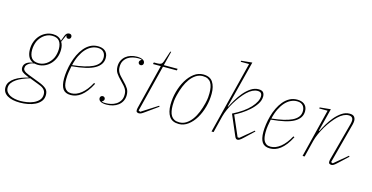

<svg xmlns="http://www.w3.org/2000/svg" viewBox="-128 -1209 3636 1876"><g transform="rotate(15 1690.5 -271.0)"><path d="M137 212Q56 212 9.5 184Q-37 156 -37 104Q-37 72 -19 47.5Q-1 23 26.5 5Q54 -13 88.5 -25.5Q123 -38 156 -46L157 -50L141 -56Q109 -68 90 -83Q71 -98 71 -124Q71 -143 79.5 -156.5Q88 -170 101.5 -178.5Q115 -187 130 -191.5Q145 -196 159 -198V-200Q127 -214 112.5 -244.5Q98 -275 98 -317Q98 -360 112 -396.5Q126 -433 150.5 -460Q175 -487 208 -502.5Q241 -518 278 -518Q338 -518 369 -476L390 -532Q403 -565 431 -565Q444 -565 451 -557.5Q458 -550 458 -539Q458 -528 451 -520.5Q444 -513 431 -513Q423 -513 416 -519.5Q409 -526 409 -539H406L374 -467Q393 -438 393 -391Q393 -348 379 -311.5Q365 -275 340.5 -248Q316 -221 283 -205.5Q250 -190 213 -190Q193 -190 178 -194Q170 -194 156 -190Q142 -186 128 -178Q114 -170 103.5 -157Q93 -144 93 -125Q93 -110 104.5 -98.5Q116 -87 151 -73L268 -28Q313 -11 339 10.5Q365 32 365 74Q365 112 344.5 138Q324 164 291 180.5Q258 197 217.5 204.5Q177 212 137 212ZM217 -207Q242 -207 266 -217Q290 -227 309 -244Q328 -261 342 -283Q356 -305 362 -329Q368 -352 369.5 -368.5Q371 -385 371 -391Q371 -443 348.5 -472Q326 -501 274 -501Q248 -501 224.5 -491Q201 -481 182 -464Q163 -447 149 -425Q135 -403 129 -379Q123 -356 121.5 -339.5Q120 -323 120 -317Q120 -265 142.5 -236Q165 -207 217 -207ZM138 195Q168 195 203.5 189.5Q239 184 270 170Q301 156 322 133Q343 110 343 74Q343 55 336.5 42Q330 29 318.5 19Q307 9 292 2Q277 -5 260 -11L174 -44Q137 -33 103 -19Q69 -5 42.5 13Q16 31 0.5 53Q-15 75 -15 102Q-15 126 -2 144Q11 162 32 173Q53 184 80.5 189.5Q108 195 138 195Z M597 12Q542 12 518 -22.5Q494 -57 494 -128Q494 -163 500 -205.5Q506 -248 518 -291.5Q530 -335 549.5 -375.5Q569 -416 595.5 -448Q622 -480 656.5 -499Q691 -518 734 -518Q753 -518 771.5 -513.5Q790 -509 804.5 -498Q819 -487 827.5 -469.5Q836 -452 836 -426Q836 -358 765.5 -317Q695 -276 533 -262Q527 -232 521.5 -198.5Q516 -165 516 -128Q516 -105 519 -83Q522 -61 531 -44Q540 -27 556 -16.5Q572 -6 599 -6Q649 -6 698.5 -45.5Q748 -85 789 -161L801 -156Q777 -109 752 -77Q727 -45 701 -25Q675 -5 649 3.5Q623 12 597 12ZM536 -274Q601 -281 652.5 -292.5Q704 -304 740 -321.5Q776 -339 795.5 -364Q815 -389 815 -424Q815 -438 811 -452Q807 -466 798 -477Q789 -488 774 -495Q759 -502 736 -502Q704 -502 673.5 -487.5Q643 -473 617 -444.5Q591 -416 570 -373.5Q549 -331 536 -274Z M959 12Q922 12 900.5 0.5Q879 -11 879 -33Q879 -44 886.5 -51.5Q894 -59 905 -59Q917 -59 923.5 -51.5Q930 -44 930 -35Q930 -26 924 -18.5Q918 -11 910 -7V-4Q917 -2 927 -1Q937 0 949 0Q973 0 1000.5 -6Q1028 -12 1051.5 -26.5Q1075 -41 1091 -65.5Q1107 -90 1107 -127Q1107 -144 1104 -157Q1101 -170 1093.5 -183.5Q1086 -197 1072 -213Q1058 -229 1037 -250Q1003 -284 985.5 -311Q968 -338 968 -377Q968 -411 981 -437.5Q994 -464 1016 -482Q1038 -500 1067 -509Q1096 -518 1129 -518Q1166 -518 1187.5 -506.5Q1209 -495 1209 -473Q1209 -462 1201.5 -454.5Q1194 -447 1183 -447Q1171 -447 1164.5 -454.5Q1158 -462 1158 -471Q1158 -480 1164 -487.5Q1170 -495 1178 -499V-502Q1167 -506 1142 -506Q1118 -506 1091 -500Q1064 -494 1041.5 -479.5Q1019 -465 1004 -440.5Q989 -416 989 -379Q989 -362 992 -349Q995 -336 1002.5 -322.5Q1010 -309 1023.5 -293.5Q1037 -278 1059 -256Q1095 -220 1111.5 -193Q1128 -166 1128 -129Q1128 -95 1114.5 -68.5Q1101 -42 1077.5 -24Q1054 -6 1023.5 3Q993 12 959 12Z M1287 12Q1279 12 1269.5 7.5Q1260 3 1260 -13Q1260 -24 1264 -40L1376 -489H1297L1301 -506H1336Q1360 -506 1373 -513Q1386 -520 1393 -541L1429 -650H1438L1402 -506H1542L1538 -489H1398L1279 -14L1297 -6L1461 -111L1467 -103L1347 -17Q1321 2 1309.5 7Q1298 12 1287 12Z M1692 -5Q1730 -5 1761.5 -25.5Q1793 -46 1818 -80Q1843 -114 1861 -158.5Q1879 -203 1891 -252Q1900 -290 1902 -312.5Q1904 -335 1904 -357Q1904 -389 1899 -415.5Q1894 -442 1882 -461Q1870 -480 1850 -490.5Q1830 -501 1799 -501Q1761 -501 1729.5 -480.5Q1698 -460 1673 -426Q1648 -392 1630 -347.5Q1612 -303 1600 -254Q1591 -216 1589 -193.5Q1587 -171 1587 -149Q1587 -117 1592 -90.5Q1597 -64 1609 -45Q1621 -26 1641 -15.5Q1661 -5 1692 -5ZM1692 12Q1624 12 1594.5 -31.5Q1565 -75 1565 -149Q1565 -217 1583 -283Q1601 -349 1632.5 -401.5Q1664 -454 1706.5 -486Q1749 -518 1799 -518Q1867 -518 1896.5 -474Q1926 -430 1926 -357Q1926 -289 1908 -223Q1890 -157 1858.5 -104.5Q1827 -52 1784 -20Q1741 12 1692 12Z M2285 12Q2269 12 2259 -9L2168 -221Q2282 -278 2340 -342Q2398 -406 2398 -457Q2398 -478 2387.5 -489Q2377 -500 2353 -500Q2303 -500 2248 -448Q2224 -425 2198 -391.5Q2172 -358 2149.5 -320.5Q2127 -283 2109.5 -243.5Q2092 -204 2083 -169L2041 0H2020L2204 -732H2119L2121 -743L2231 -754L2110 -278L2115 -277Q2131 -310 2155.5 -351.5Q2180 -393 2211 -430Q2242 -467 2279.5 -492.5Q2317 -518 2359 -518Q2391 -518 2405 -503Q2419 -488 2419 -460Q2419 -421 2394 -383Q2369 -345 2333 -313Q2297 -281 2258 -256Q2219 -231 2191 -218L2281 -11H2299L2427 -118L2434 -111L2346 -28Q2320 -3 2307 4.5Q2294 12 2285 12Z M2613 12Q2558 12 2534 -22.5Q2510 -57 2510 -128Q2510 -163 2516 -205.5Q2522 -248 2534 -291.5Q2546 -335 2565.5 -375.5Q2585 -416 2611.5 -448Q2638 -480 2672.5 -499Q2707 -518 2750 -518Q2769 -518 2787.5 -513.5Q2806 -509 2820.5 -498Q2835 -487 2843.5 -469.5Q2852 -452 2852 -426Q2852 -358 2781.5 -317Q2711 -276 2549 -262Q2543 -232 2537.5 -198.5Q2532 -165 2532 -128Q2532 -105 2535 -83Q2538 -61 2547 -44Q2556 -27 2572 -16.5Q2588 -6 2615 -6Q2665 -6 2714.5 -45.5Q2764 -85 2805 -161L2817 -156Q2793 -109 2768 -77Q2743 -45 2717 -25Q2691 -5 2665 3.5Q2639 12 2613 12ZM2552 -274Q2617 -281 2668.5 -292.5Q2720 -304 2756 -321.5Q2792 -339 2811.5 -364Q2831 -389 2831 -424Q2831 -438 2827 -452Q2823 -466 2814 -477Q2805 -488 2790 -495Q2775 -502 2752 -502Q2720 -502 2689.5 -487.5Q2659 -473 2633 -444.5Q2607 -416 2586 -373.5Q2565 -331 2552 -274Z M3235 12Q3227 12 3217 7.5Q3207 3 3207 -13Q3207 -24 3211 -40L3314 -425Q3319 -447 3319 -458Q3319 -500 3274 -500Q3224 -500 3169 -448Q3145 -425 3119 -391.5Q3093 -358 3070.5 -320.5Q3048 -283 3030.5 -243.5Q3013 -204 3004 -169L2962 0H2941L3063 -490H2978L2980 -501L3090 -512L3031 -278L3036 -277Q3052 -310 3076.5 -351.5Q3101 -393 3132 -430Q3163 -467 3200.5 -492.5Q3238 -518 3280 -518Q3313 -518 3326.5 -502Q3340 -486 3340 -461Q3340 -447 3335 -425L3226 -14L3244 -6L3379 -119L3386 -111L3297 -28Q3271 -3 3258.5 4.5Q3246 12 3235 12Z"/></g></svg>

Font: IBM Plex Serif Thin
Style: Italic
Weight: 100
Italic angle: -14°
Designer: Mike Abbink, Paul van der Laan, Pieter van Rosmalen
Foundry: Bold Monday
Version: Version 3.001